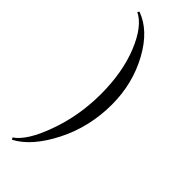

<svg xmlns="http://www.w3.org/2000/svg" viewBox="-273 -758 884 884"><g transform="rotate(45 169.0 -316.0)"><path d="M179 -338C179 -245 164 -156 133 -71C133 -71 133 -71 133 -71C104 10 71 64 32 91C32 91 38 100 38 100C38 100 38 100 38 100C95 70 144 13 186 -70C228 -153 249 -243 249 -340C249 -340 249 -340 249 -340C249 -431 228 -514 187 -589C146 -664 95 -711 36 -732C36 -732 30 -724 30 -724C30 -724 30 -724 30 -724C71 -704 107 -658 136 -586C165 -514 179 -431 179 -338Z"/></g></svg>

Font: Cinzel Utterance
Style: Regular
Weight: 500
Designer: Natanael Gama
Foundry: ""
Version: ""